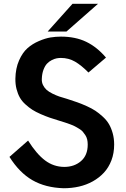

<svg xmlns="http://www.w3.org/2000/svg" viewBox="-20 -977 663 1011"><path d="M29.8 -150.9 127.9 -236.8Q172.4 -166 217.3 -132.3Q262.2 -98.6 317.9 -98.1Q371.1 -98.1 406.5 -128.7Q441.9 -159.2 441.9 -215.8Q441.9 -230.5 439 -242.9Q436 -255.4 429.2 -265.6Q422.4 -275.9 415.8 -283.7Q409.2 -291.5 396.5 -299.1Q383.8 -306.6 375 -311.5Q366.2 -316.4 349.4 -322.5Q332.5 -328.6 322.8 -331.8Q313 -335 293.9 -340.8Q263.2 -350.1 241.9 -357.4Q220.7 -364.7 194.3 -376.2Q168 -387.7 150.1 -399.2Q132.3 -410.6 113.8 -427.5Q95.2 -444.3 84.5 -463.4Q73.7 -482.4 67.1 -507.8Q60.5 -533.2 61 -563Q62 -617.2 80.3 -658.7Q98.6 -700.2 124.5 -723.1Q150.4 -746.1 184.6 -760.7Q218.8 -775.4 246.3 -779.8Q273.9 -784.2 300.8 -784.2Q377.4 -784.2 434.1 -756.8Q490.7 -729.5 538.1 -673.8L445.8 -595.2Q408.2 -633.3 374.8 -652.6Q341.3 -671.9 300.8 -671.9Q289.1 -671.9 277.8 -669.7Q266.6 -667.5 252.4 -660.4Q238.3 -653.3 227.5 -641.8Q216.8 -630.4 209 -609.9Q201.2 -589.4 200.2 -562Q199.2 -543.9 206.5 -529.1Q213.9 -514.2 225.3 -503.9Q236.8 -493.7 256.1 -484.1Q275.4 -474.6 292.2 -468.8Q309.1 -462.9 334 -456.1Q364.3 -446.3 386 -438.7Q407.7 -431.2 435.5 -418.7Q463.4 -406.2 482.4 -393.6Q501.5 -380.9 521.5 -362.5Q541.5 -344.2 553.7 -323.5Q565.9 -302.7 573.5 -275.1Q581.1 -247.6 581.1 -215.8Q581.1 -170.4 566.7 -132.6Q552.2 -94.7 527.3 -67.9Q502.4 -41 468.8 -22.2Q435.1 -3.4 396.2 5.4Q357.4 14.2 314.9 14.2Q219.2 11.2 150.9 -28.1Q82.5 -67.4 29.8 -150.9ZM361.8 -957H496.1L330.1 -811H231Z"/></svg>

Font: Junction Bold
Style: Bold
Weight: 700
Designer: Caroline Hadilaksono
Foundry: Caroline Hadilaksono
Version: Version 001.001